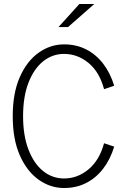

<svg xmlns="http://www.w3.org/2000/svg" viewBox="-20 -934 640 965"><path d="M302 11Q233 11 174 -31Q115 -73 79.5 -153.5Q44 -234 44 -350Q44 -466 79.5 -546.5Q115 -627 174 -669Q233 -711 302 -711Q363 -711 412.5 -686Q462 -661 498 -614.5Q534 -568 554 -503L503 -486Q480 -572 425 -617.5Q370 -663 302 -663Q243 -663 196.5 -625.5Q150 -588 123 -518Q96 -448 96 -350Q96 -253 123 -182.5Q150 -112 196.5 -74.5Q243 -37 302 -37Q370 -37 425 -83Q480 -129 503 -214L554 -197Q534 -132 498 -85.5Q462 -39 412.5 -14Q363 11 302 11ZM274 -798 379 -914H454L322 -798Z"/></svg>

Font: Red Hat Mono VF Light
Style: Regular
Weight: 300
Monospace: yes
Designer: Pentagram, MCKL
Foundry: Pentagram, MCKL
Version: Version 1.023